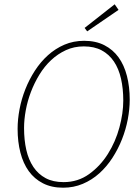

<svg xmlns="http://www.w3.org/2000/svg" viewBox="-20 -862 652 894"><path d="M386 -716 374 -732 514 -842 532 -816ZM274 12Q220 12 180 -8.5Q140 -29 114 -65Q88 -101 75 -151.5Q62 -202 62 -262Q62 -306 71 -353.5Q80 -401 98 -446.5Q116 -492 142.5 -533Q169 -574 203.5 -605Q238 -636 280 -654Q322 -672 372 -672Q426 -672 466 -651.5Q506 -631 532 -595Q558 -559 571 -508.5Q584 -458 584 -398Q584 -354 575 -306.5Q566 -259 548 -213.5Q530 -168 503.5 -127Q477 -86 442.5 -55Q408 -24 365.5 -6Q323 12 274 12ZM276 -14Q343 -14 395 -51.5Q447 -89 482.5 -145.5Q518 -202 536 -268.5Q554 -335 554 -394Q554 -449 543.5 -495.5Q533 -542 510.5 -575.5Q488 -609 453.5 -627.5Q419 -646 370 -646Q325 -646 287 -628.5Q249 -611 218 -582Q187 -553 163.5 -514.5Q140 -476 124 -434Q108 -392 100 -348.5Q92 -305 92 -266Q92 -210 102.5 -164Q113 -118 135.5 -84.5Q158 -51 192.5 -32.5Q227 -14 276 -14Z"/></svg>

Font: TypoPRO Source Sans Pro
Style: Italic
Weight: 200
Italic angle: -11°
Designer: Paul D. Hunt
Foundry: Adobe Systems Incorporated
Version: Version 1.075;PS 2.000;hotconv 1.0.86;makeotf.lib2.5.63406